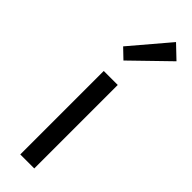

<svg xmlns="http://www.w3.org/2000/svg" viewBox="-293 -878 883 883"><g transform="rotate(45 148.5 -436.0)"><path d="M92 0H183V-543H92ZM122 -641 297 -811 233 -872 75 -686Z"/></g></svg>

Font: Noto Sans T Chinese Regular
Style: Regular
Weight: 400
Designer: Ryoko NISHIZUKA (kana & ideographs); Paul D. Hunt (Latin, Greek & Cyrillic); Wenlong ZHANG (bopomofo); Sandoll Communica
Foundry: Adobe Systems Incorporated
Version: Version 1.000;PS 1;hotconv 1.0.78;makeotf.lib2.5.61930